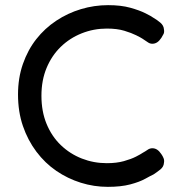

<svg xmlns="http://www.w3.org/2000/svg" viewBox="-20 -714 707 746"><path d="M399 12Q345 12 294 -4Q243 -20 199 -50Q155 -80 121.5 -124.5Q88 -169 69 -224.5Q50 -280 50 -347Q50 -411 69 -465.5Q88 -520 121 -562Q154 -604 198.5 -633.5Q243 -663 294.5 -678.5Q346 -694 400 -694Q450 -694 486 -684Q522 -674 545 -662.5Q568 -651 576 -645Q590 -637 603 -626Q616 -615 617 -600Q619 -589 615.5 -582Q612 -575 607 -567Q599 -555 590.5 -549.5Q582 -544 572 -544Q562 -544 554 -550Q546 -556 533 -564Q527 -568 509 -577Q491 -586 463 -594.5Q435 -603 395 -603Q344 -603 297.5 -584.5Q251 -566 216 -532Q181 -498 161 -450Q141 -402 141 -342Q141 -281 161 -232.5Q181 -184 216.5 -150Q252 -116 298 -98Q344 -80 395 -80Q433 -80 461.5 -88Q490 -96 508.5 -105.5Q527 -115 534 -120Q545 -126 553.5 -132Q562 -138 572 -138Q582 -138 590.5 -132.5Q599 -127 607 -115Q612 -108 615.5 -99.5Q619 -91 617 -81Q616 -66 603 -55.5Q590 -45 576 -36Q567 -32 544.5 -19.5Q522 -7 486 2.5Q450 12 399 12Z"/></svg>

Font: Fredoka Light
Style: Regular
Weight: 400
Version: Version 2.001